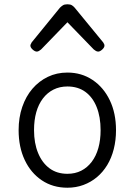

<svg xmlns="http://www.w3.org/2000/svg" viewBox="-20 -858 629 897"><path d="M295 19Q227 19 175.5 -15.5Q124 -50 95.5 -110.5Q67 -171 67 -250Q67 -309 84 -358.5Q101 -408 131.5 -443.5Q162 -479 203.5 -499Q245 -519 295 -519Q361 -519 412.5 -484.5Q464 -450 493 -389.5Q522 -329 522 -250Q522 -203 511.5 -161.5Q501 -120 481 -87Q461 -54 433 -30.5Q405 -7 370 6Q335 19 295 19ZM295 -46Q331 -46 359.5 -60.5Q388 -75 408.5 -102Q429 -129 439.5 -166.5Q450 -204 450 -250Q450 -312 431.5 -358Q413 -404 378.5 -429Q344 -454 295 -454Q259 -454 230 -439.5Q201 -425 180.5 -398Q160 -371 149.5 -334Q139 -297 139 -250Q139 -189 158 -143Q177 -97 211.5 -71.5Q246 -46 295 -46ZM152 -617Q143 -617 132.5 -626.5Q122 -636 122 -645Q122 -648 123.5 -651Q125 -654 128 -660L260 -822Q266 -828 273.5 -833Q281 -838 295 -838Q309 -838 316.5 -833Q324 -828 329 -822L462 -660Q466 -654 467 -651Q468 -648 468 -645Q468 -636 457.5 -626.5Q447 -617 439 -617Q433 -617 428 -620Q423 -623 418 -627L295 -754L172 -627Q167 -623 162 -620Q157 -617 152 -617Z"/></svg>

Font: Playwrite US Modern Light
Style: Regular
Weight: 300
Designer: Veronika Burian, José Scaglione
Foundry: TypeTogether
Version: Version 1.003